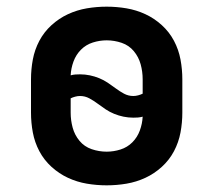

<svg xmlns="http://www.w3.org/2000/svg" viewBox="-20 -548 640 576"><path d="M300 8Q270 8 240.5 3Q211 -2 184 -14.5Q157 -27 134.5 -47.5Q112 -68 98 -94.5Q84 -121 78.5 -150.5Q73 -180 73 -210V-310Q73 -340 78.5 -369.5Q84 -399 98 -425.5Q112 -452 134.5 -472.5Q157 -493 184 -505.5Q211 -518 240.5 -523Q270 -528 300 -528Q330 -528 359.5 -523Q389 -518 416 -505.5Q443 -493 465.5 -472.5Q488 -452 502 -425.5Q516 -399 521.5 -369.5Q527 -340 527 -310V-210Q527 -180 521.5 -150.5Q516 -121 502 -94.5Q488 -68 465.5 -47.5Q443 -27 416 -14.5Q389 -2 359.5 3Q330 8 300 8ZM380 -260Q387 -260 394.5 -262Q402 -264 408 -267V-310Q408 -333 402 -355Q396 -377 381.5 -394.5Q367 -412 345 -419.5Q323 -427 300 -427Q279 -427 258.5 -420.5Q238 -414 223 -399Q208 -384 200.5 -363.5Q193 -343 192 -322Q199 -324 206 -324.5Q213 -325 220 -325Q235 -325 249.5 -322Q264 -319 277.5 -313.5Q291 -308 303 -300Q315 -292 327 -283Q339 -274 352 -267Q365 -260 380 -260ZM300 -93Q321 -93 341.5 -99.5Q362 -106 377 -121Q392 -136 399.5 -156.5Q407 -177 408 -198Q401 -196 394 -195.5Q387 -195 380 -195Q365 -195 350.5 -198Q336 -201 322.5 -206.5Q309 -212 297 -220Q285 -228 273 -237Q261 -246 248 -253Q235 -260 220 -260Q213 -260 205.5 -258Q198 -256 192 -253V-210Q192 -187 198 -165Q204 -143 218.5 -125.5Q233 -108 255 -100.5Q277 -93 300 -93Z"/></svg>

Font: Iosevka SS04 Extended
Style: Bold
Weight: 700
Width: 7
Monospace: yes
Designer: Belleve Invis
Foundry: Belleve Invis
Version: Version 19.0.0; ttfautohint (v1.8.4)